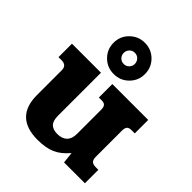

<svg xmlns="http://www.w3.org/2000/svg" viewBox="-214 -887 1029 1029"><g transform="rotate(45 300.0 -372.5)"><path d="M165 -641Q165 -691 200 -725.5Q235 -760 284 -760Q334 -760 368.5 -725.5Q403 -691 403 -641Q403 -592 368.5 -557.5Q334 -523 284 -523Q234 -523 199.5 -557.5Q165 -592 165 -641ZM326 -641Q326 -659 314 -671.5Q302 -684 284 -684Q266 -684 254 -671.5Q242 -659 242 -641Q242 -624 254 -611.5Q266 -599 284 -599Q302 -599 314 -611.5Q326 -624 326 -641ZM73 -153V-341Q73 -378 34 -378H11V-480H231V-154Q231 -116 247.5 -99Q264 -82 298 -82Q333 -82 352.5 -101Q372 -120 372 -159V-341Q372 -360 364.5 -369Q357 -378 338 -378H317V-480H589V-378H564Q545 -378 537.5 -369Q530 -360 530 -341V-140Q530 -121 539 -111.5Q548 -102 569 -102H589V0H431L424 -64Q388 -21 347.5 -3Q307 15 245 15Q73 15 73 -153Z"/></g></svg>

Font: Pridi SemiBold
Style: Regular
Weight: 600
Designer: Katatrad Team
Foundry: CadsonDemak
Version: Version 1.001